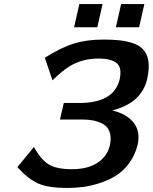

<svg xmlns="http://www.w3.org/2000/svg" viewBox="-20 -911 757 951"><path d="M347 -776 373 -891H488L462 -776ZM554 -776 580 -891H695L669 -776ZM66 -83 148 -183Q183 -120 221.5 -96.5Q260 -73 337 -73Q418 -73 467 -107.5Q516 -142 526 -200Q532 -237 521 -262.5Q510 -288 485.5 -299.5Q461 -311 438 -315Q415 -319 386 -319H277L296 -401H373Q542 -401 572 -515Q586 -576 558 -598.5Q530 -621 467 -621Q392 -621 330 -586Q288 -561 240 -513L202 -625Q283 -676 346.5 -695.5Q410 -715 491 -715Q537 -715 570.5 -711.5Q604 -708 636 -698Q668 -688 688 -667Q708 -646 714 -614Q722 -575 708 -516Q679 -400 536 -364Q607 -347 641.5 -304Q676 -261 662 -195Q650 -145 622 -106Q594 -67 559 -44Q524 -21 479.5 -6Q435 9 395 14.5Q355 20 314 20Q220 20 170.5 -1.5Q121 -23 66 -83Z"/></svg>

Font: Coval
Style: ExtraBold Italic
Weight: 800
Foundry: Context Ltd
Version: Version 001.000